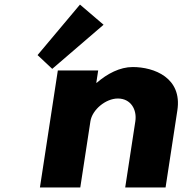

<svg xmlns="http://www.w3.org/2000/svg" viewBox="-20 -822 802 842"><path d="M332.1 0 376.5 -290C384.3 -341 443.8 -390 496.8 -390C553.8 -390 581.3 -341 573.5 -290L529.1 0H706.1L757.8 -338C779.7 -481 655.9 -528 561.9 -528C505.9 -528 450.5 -499 404.3 -459H402.3L410.6 -513H233.6L155.1 0ZM144.7 -580.4 209.1 -520 434.2 -713.5 330.7 -801.9Z"/></svg>

Font: Sztylet
Style: BdObl
Weight: 700
Foundry: Cannot Into Space Fonts, PlusOne Fonts
Version: Version 0.12